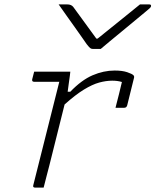

<svg xmlns="http://www.w3.org/2000/svg" viewBox="-20 -851 705 871"><path d="M437 -629H401Q394 -629 389 -633Q384 -637 373 -651Q367 -660 352.5 -680.5Q338 -701 319 -728Q300 -755 280.5 -782Q261 -809 246 -831H285Q303 -831 312 -820Q322 -806 350 -768Q378 -730 417 -676H423Q488 -728 533.5 -765Q579 -802 615 -831H657Q667 -831 665 -822Q664 -818 659 -813.5Q654 -809 636 -794Q620 -781 592.5 -758Q565 -735 534.5 -710Q504 -685 477.5 -663Q451 -641 437 -629ZM135 -526H299Q299 -526 297 -508Q295 -490 291.5 -468.5Q288 -447 287 -435H299Q350 -488 400 -509.5Q450 -531 500 -531Q535 -531 557 -523.5Q579 -516 585 -510Q590 -505 588 -498L557 -373Q554 -362 543 -362H504L507 -374Q514 -400 520 -425Q526 -450 533 -479Q514 -485 489 -485Q461 -485 430 -476.5Q399 -468 360.5 -444.5Q322 -421 273 -377Q256 -308 238.5 -239Q221 -170 204 -101Q197 -76 191 -51Q185 -26 178 0H139Q128 0 131 -11Q160 -128 190 -245.5Q220 -363 249 -480H135Q124 -480 126 -491Q128 -500 130.5 -508.5Q133 -517 135 -526Z"/></svg>

Font: Recursive Mn Lnr St Lt
Style: Italic
Weight: 300
Italic angle: -15°
Monospace: yes
Version: Version 1.079;hotconv 1.0.112;makeotfexe 2.5.65598; ttfautoh